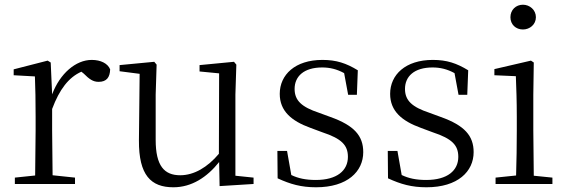

<svg xmlns="http://www.w3.org/2000/svg" viewBox="-20 -780 2405 814"><path d="M201 -318C232 -401 271 -452 325 -476L335 -468C358 -445 374 -433 398 -433C432 -433 446 -452 447 -486C437 -511 407 -526 369 -526C301 -526 234 -468 201 -380L195 -515L182 -523L38 -486V-461L128 -456C130 -406 131 -354 131 -285V-227L129 -36L43 -27V0H298V-27L203 -37L201 -227Z M911 9 1055 0V-27L978 -35V-379L982 -506L972 -518L826 -504V-477L909 -469L908 -128C860 -71 803 -37 744 -37C677 -37 640 -76 640 -187V-379L644 -506L634 -518L487 -504V-478L572 -467L569 -185C568 -37 620 14 715 14C793 14 858 -29 909 -93Z M1320 14C1453 14 1520 -53 1520 -135C1520 -204 1482 -248 1381 -284L1332 -302C1260 -326 1229 -353 1229 -403C1229 -456 1268 -494 1346 -494C1378 -494 1408 -487 1439 -470L1456 -378H1493L1497 -482C1448 -512 1406 -526 1347 -526C1231 -526 1166 -463 1166 -382C1166 -309 1216 -267 1296 -238L1347 -219C1429 -192 1455 -164 1455 -115C1455 -57 1409 -17 1319 -17C1276 -17 1244 -24 1215 -38L1197 -140H1156L1157 -24C1211 1 1257 14 1320 14Z M1788 14C1921 14 1988 -53 1988 -135C1988 -204 1950 -248 1849 -284L1800 -302C1728 -326 1697 -353 1697 -403C1697 -456 1736 -494 1814 -494C1846 -494 1876 -487 1907 -470L1924 -378H1961L1965 -482C1916 -512 1874 -526 1815 -526C1699 -526 1634 -463 1634 -382C1634 -309 1684 -267 1764 -238L1815 -219C1897 -192 1923 -164 1923 -115C1923 -57 1877 -17 1787 -17C1744 -17 1712 -24 1683 -38L1665 -140H1624L1625 -24C1679 1 1725 14 1788 14Z M2197 -655C2226 -655 2252 -676 2252 -707C2252 -738 2226 -760 2197 -760C2167 -760 2144 -738 2144 -707C2144 -676 2167 -655 2197 -655ZM2167 0H2322V-27L2243 -35L2241 -227V-378L2243 -515L2231 -523L2076 -487V-461L2167 -457C2169 -407 2171 -352 2171 -285V-227C2171 -173 2170 -91 2168 -36L2081 -27V0Z"/></svg>

Font: Noto Serif SC Light
Style: Regular
Weight: 300
Designer: Ryoko NISHIZUKA 西塚涼子 (kana & ideographs); Frank Grießhammer (Latin, Greek & Cyrillic); Wenlong ZHANG 张文龙 (bopomofo); San
Foundry: Adobe
Version: Version 2.001;hotconv 1.1.0;makeotfexe 2.6.0